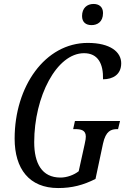

<svg xmlns="http://www.w3.org/2000/svg" viewBox="-20 -941 633 971"><path d="M443 -814C471 -814 501 -829 501 -875C501 -907 480 -921 453 -921C420 -921 395 -900 395 -860C395 -828 415 -814 443 -814ZM274 10C345 10 401 -5 463 -36L501 -215C515 -279 542 -288 573 -288H577L587 -329H359L350 -288H359C390 -288 414 -283 414 -250C414 -242 413 -233 408 -211L378 -75C354 -56 318 -43 286 -43C191 -43 153 -116 153 -222C153 -452 266 -672 405 -672C476 -672 503 -618 501 -540C551 -540 593 -564 593 -621C593 -678 538 -724 424 -724C207 -724 54 -503 54 -240C54 -87 128 10 274 10Z"/></svg>

Font: Noto Serif ExtraCondensed
Style: Italic
Weight: 400
Width: 2
Italic angle: -12°
Designer: Monotype Design Team
Foundry: Monotype Imaging Inc.
Version: Version 2.014